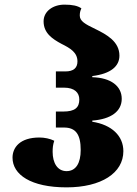

<svg xmlns="http://www.w3.org/2000/svg" viewBox="-20 -794 591 828"><path d="M267 14C417 14 512 -48 512 -142C512 -208 462 -256 378 -269V-274C459 -280 505 -314 505 -368C505 -422 459 -459 378 -461V-466C459 -476 495 -509 495 -554C495 -615 440 -645 391 -669C347 -690 324 -703 324 -727C324 -739 326 -747 331 -758C315 -769 293 -774 258 -774C208 -774 168 -745 168 -702C168 -651 206 -626 245 -605C283 -586 314 -568 314 -529C314 -501 297 -486 262 -486H221V-416H256C302 -416 322 -394 322 -365C322 -330 303 -313 253 -313H221V-244H256C307 -244 328 -214 328 -147C328 -90 307 -56 267 -56C228 -56 207 -91 207 -139C207 -156 208 -169 214 -187C196 -196 172 -201 150 -201C66 -201 34 -158 34 -114C34 -41 113 14 267 14Z"/></svg>

Font: Noto Serif Georgian SemiCondensed Black
Style: Regular
Weight: 900
Width: 4
Designer: Monotype Design Team, Akaki Razmadze
Foundry: Google LLC
Version: Version 2.003